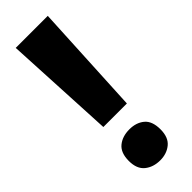

<svg xmlns="http://www.w3.org/2000/svg" viewBox="-244 -735 767 767"><g transform="rotate(-45 139.5 -351.0)"><path d="M206 -243H73L49 -714H230ZM49 -75Q49 -121 74.5 -142Q100 -163 140 -163Q178 -163 203 -142.5Q228 -122 228 -75Q228 -30 202.5 -9Q177 12 140 12Q101 12 75 -9Q49 -30 49 -75Z"/></g></svg>

Font: Noto Sans SemiCondensed ExtraBold
Style: Regular
Weight: 800
Width: 4
Designer: Monotype Design Team
Foundry: Monotype Imaging Inc.
Version: Version 2.013; ttfautohint (v1.8.4.7-5d5b)